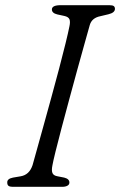

<svg xmlns="http://www.w3.org/2000/svg" viewBox="-20 -720 463 740"><path d="M182 -82.5Q178 -63 182.2 -53Q186.5 -43 202 -40.5L227.5 -35.5Q247.5 -30.5 247.5 -16.5Q247.5 -8.5 239.8 -4.2Q232 0 220.5 0H30.5Q17 0 12.5 -4Q8 -8 8 -15.5Q6.5 -31 30 -35.5L59.5 -40.5Q93 -46 105.5 -83.5Q110.5 -102 121.8 -142Q133 -182 147.5 -234.5Q162 -287 177.8 -344.2Q193.5 -401.5 207.8 -455.5Q222 -509.5 232.5 -552.2Q243 -595 247.5 -618Q251.5 -636 247.8 -645.5Q244 -655 228 -658.5L200.5 -664.5Q180 -669.5 180 -683.5Q180 -700 214 -700H401.5Q414 -700 418.5 -696.5Q423 -693 423 -686Q423 -671 398 -665L366.5 -657.5Q334 -651 326 -623.5Q319 -598.5 306.2 -553Q293.5 -507.5 278 -451.5Q262.5 -395.5 246.8 -336.8Q231 -278 217 -225.5Q203 -173 193.8 -135Q184.5 -97 182 -82.5Z"/></svg>

Font: Fraunces 9pt Soft Light
Style: Italic
Weight: 300
Italic angle: -16°
Version: Version 1.000;[0bf87f6ff]